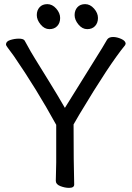

<svg xmlns="http://www.w3.org/2000/svg" viewBox="-20 -894 640 929"><path d="M314 15Q294 15 272 6.5Q250 -2 250 -19L252 -108V-290Q157 -463 47 -623Q26 -652 17.5 -663Q9 -674 9 -679Q9 -694 30 -700.5Q51 -707 71 -707Q93 -707 99 -698Q107 -685 116 -667.5Q125 -650 149.5 -610Q174 -570 216.5 -501.5Q259 -433 294 -372Q378 -508 431.5 -593Q485 -678 498 -702Q506 -715 527 -715Q546 -715 567 -705.5Q588 -696 588 -682L585 -675Q510 -584 365 -342L336 -292Q336 -107 339 -1Q339 15 314 15ZM257 -768Q243 -753 219 -753Q195 -753 176.5 -775.5Q158 -798 158 -821Q158 -844 171.5 -859Q185 -874 209 -874Q233 -874 252 -852.5Q271 -831 271 -807Q271 -783 257 -768ZM440 -768Q426 -753 402 -753Q378 -753 359.5 -775.5Q341 -798 341 -821Q341 -844 354.5 -859Q368 -874 392 -874Q416 -874 435 -852.5Q454 -831 454 -807Q454 -783 440 -768Z"/></svg>

Font: ToneOZ-Pinyin-WenKai-Medium
Style: Medium
Weight: 700
Designer: Fontworks Inc.
Foundry: ToneOZ
Version: Version 0.240331